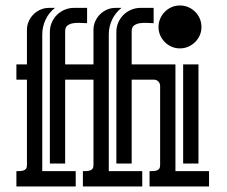

<svg xmlns="http://www.w3.org/2000/svg" viewBox="-20 -672 819 692"><path d="M214.8 -82.5H159.7V-556.6Q159.7 -574.7 166.5 -590.6Q173.3 -606.4 185.1 -618.2Q196.8 -629.9 212.6 -636.7Q228.5 -643.6 246.6 -643.6H293.9V-588.4Q285.2 -588.4 271.7 -589.4Q258.3 -590.3 245.6 -588.6Q232.9 -586.9 223.9 -580.6Q214.8 -574.2 214.8 -559.6V-439.9H316.9V-564Q316.9 -580.6 323.2 -595Q329.6 -609.4 340.3 -620.1Q351.1 -630.9 365.5 -637.2Q379.9 -643.6 396.5 -643.6H418Q396 -626.5 384 -601.1Q372.1 -575.7 372.1 -547.9V-55.2H492.7V0H278.8V-55.2Q284.7 -55.2 291.3 -55.4Q297.9 -55.7 303.7 -57.4Q309.6 -59.1 313.2 -63.5Q316.9 -67.9 316.9 -76.7V-384.8H214.8ZM454.6 -82.5H399.4V-556.6Q399.4 -574.7 406.2 -590.6Q413.1 -606.4 424.8 -618.2Q436.5 -629.9 452.4 -636.7Q468.3 -643.6 486.3 -643.6H533.7V-588.4Q524.9 -588.4 511.5 -589.4Q498 -590.3 485.4 -588.6Q472.7 -586.9 463.6 -580.6Q454.6 -574.2 454.6 -559.6V-439.9H612.3V-55.2H733.4V0H519V-55.2Q524.9 -55.2 531.7 -55.4Q538.6 -55.7 544.2 -57.4Q549.8 -59.1 553.5 -63.5Q557.1 -67.9 557.1 -76.7V-362.8Q557.1 -371.6 550.8 -378.2Q544.4 -384.8 535.6 -384.8H454.6ZM39.1 -439.9H77.1V-564Q77.1 -580.6 83.5 -595Q89.8 -609.4 100.6 -620.1Q111.3 -630.9 125.7 -637.2Q140.1 -643.6 156.7 -643.6H178.2Q156.2 -626.5 144.3 -601.1Q132.3 -575.7 132.3 -547.9V-55.2H252.9V0H39.1V-55.2Q44.9 -55.2 51.5 -55.4Q58.1 -55.7 64 -57.4Q69.8 -59.1 73.5 -63.5Q77.1 -67.9 77.1 -76.7V-384.8H39.1ZM695.3 -439.9V-82.5H640.1V-439.9ZM628.4 -652.3Q644.5 -652.3 658.7 -646.2Q672.9 -640.1 683.3 -629.6Q693.8 -619.1 700 -605Q706.1 -590.8 706.1 -574.7Q706.1 -558.6 700 -544.7Q693.8 -530.8 683.1 -520.3Q672.4 -509.8 658.4 -503.7Q644.5 -497.6 628.4 -497.6Q612.3 -497.6 598.4 -503.7Q584.5 -509.8 574 -520.3Q563.5 -530.8 557.4 -544.7Q551.3 -558.6 551.3 -574.7Q551.3 -590.8 557.4 -604.7Q563.5 -618.7 574 -629.4Q584.5 -640.1 598.4 -646.2Q612.3 -652.3 628.4 -652.3Z"/></svg>

Font: Isar CAT
Style: Regular
Weight: 400
Designer: Digitized by Peter Wiegel
Foundry: CAT-Fonts, Peter Wiegel
Version: Version 1.000; ttfautohint (v1.3)